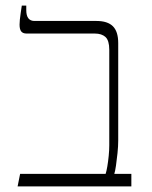

<svg xmlns="http://www.w3.org/2000/svg" viewBox="-20 -667 545 687"><path d="M43 0 52 -45H358Q361 -54 364 -71.5Q367 -89 369 -109.5Q371 -130 371 -147V-489Q371 -522 357.5 -534.5Q344 -547 319 -547H75Q62 -547 56 -554.5Q50 -562 50 -579Q50 -586 51 -596.5Q52 -607 54 -620Q56 -633 58 -647H74V-631Q74 -611 81.5 -601.5Q89 -592 103 -592H325Q365 -592 384 -573Q403 -554 403 -513V-164Q403 -144 400.5 -119.5Q398 -95 395 -74.5Q392 -54 389 -45H450V0Z"/></svg>

Font: Noto Serif Hebrew ExtraLight
Style: Regular
Weight: 250
Version: Version 2.003